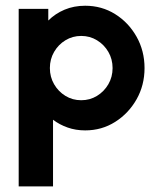

<svg xmlns="http://www.w3.org/2000/svg" viewBox="-20 -448 554 676"><path d="M45.8 208.3V-416.7H150V-375.7Q174.3 -400 207.3 -413.9Q240.3 -427.8 279.9 -427.8Q338.2 -427.8 385.4 -398.3Q432.6 -368.8 460.8 -318.8Q488.9 -268.8 488.9 -208.3Q488.9 -147.9 460.8 -98.3Q432.6 -48.6 385.4 -18.8Q338.2 11.1 279.9 11.1Q246.5 11.1 218.1 1Q189.6 -9 166.7 -26.4V208.3ZM266 -95.1Q296.5 -95.1 321.5 -110.4Q346.5 -125.7 361.5 -151.4Q376.4 -177.1 376.4 -208.3Q376.4 -239.6 361.5 -265.3Q346.5 -291 321.5 -306.2Q296.5 -321.5 266 -321.5Q235.4 -321.5 210.4 -306.2Q185.4 -291 170.5 -265.3Q155.6 -239.6 155.6 -208.3Q155.6 -177.1 170.5 -151.4Q185.4 -125.7 210.4 -110.4Q235.4 -95.1 266 -95.1Z"/></svg>

Font: co2trust
Style: Bold
Weight: 700
Designer: Kristian Moeller
Foundry: Dicotype
Version: Version 1.000